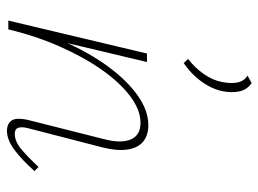

<svg xmlns="http://www.w3.org/2000/svg" viewBox="-118 -638 760 565"><g transform="rotate(90 262.5 -356.0)"><path d="M166 -516 154 -529Q180 -549 198.5 -575.5Q217 -602 222 -630Q227 -656 223 -675Q219 -694 203 -704L225 -716Q245 -702 249.5 -679.5Q254 -657 249 -631Q245 -610 233.5 -589Q222 -568 205 -549.5Q188 -531 166 -516ZM365 4Q351 4 341.5 -3Q332 -10 330.5 -23Q329 -36 333 -56L390 -282Q403 -331 391 -360Q379 -389 342 -389Q304 -389 263.5 -358.5Q223 -328 185.5 -274.5Q148 -221 117 -150.5Q86 -80 67 0H47Q69 -88 102.5 -163.5Q136 -239 177 -294.5Q218 -350 262 -381Q306 -412 349 -412Q379 -412 397.5 -396.5Q416 -381 420.5 -351Q425 -321 415 -280L358 -59Q353 -40 356.5 -29.5Q360 -19 374 -19Q397 -19 420 -38.5Q443 -58 472 -89L484 -77Q451 -40 421.5 -18Q392 4 365 4ZM41 0 138 -408H163L66 0Z"/></g></svg>

Font: Ysabeau Infant Thin
Style: Italic
Weight: 250
Italic angle: -12°
Designer: Christian Thalmann (Catharsis Fonts)
Version: Version 2.001;gftools[0.9.30]; featfreeze: ss01,ss02,lnum